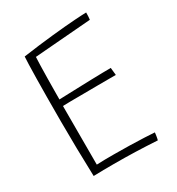

<svg xmlns="http://www.w3.org/2000/svg" viewBox="-161 -761 801 869"><g transform="rotate(-30 239.0 -327.0)"><path d="M410.5 4.5Q351.5 1 297 -0.8Q242.5 -2.5 182.5 -2.5Q159 -2.5 130.5 -2.2Q102 -2 78.5 -1Q76 -74 74.8 -148Q73.5 -222 73.5 -290Q73.5 -427.5 75 -513Q76.5 -598.5 78.5 -625.5Q163.5 -637.5 235.8 -645Q308 -652.5 356.8 -655.8Q405.5 -659 419 -659Q419 -646.5 418.5 -639.2Q418 -632 417 -622L121.5 -598.5Q120.5 -582 119.8 -552Q119 -522 118.5 -488Q118 -454 117.8 -424.2Q117.5 -394.5 117.5 -378.5Q128.5 -379 155 -379.8Q181.5 -380.5 215.8 -381.8Q250 -383 284.8 -384Q319.5 -385 347.8 -385.5Q376 -386 390 -386L394 -347Q386.5 -347 360.2 -347Q334 -347 298.2 -346.8Q262.5 -346.5 225.5 -346.2Q188.5 -346 159 -345.8Q129.5 -345.5 116.5 -345Q116.5 -337 116.5 -310.2Q116.5 -283.5 116.5 -246.5Q116.5 -209.5 116.5 -170Q116.5 -130.5 116.5 -95.5Q116.5 -60.5 116.5 -38.5Q131.5 -39.5 159 -39.8Q186.5 -40 206.5 -40Q246.5 -40 287.8 -39Q329 -38 363.5 -36.5Q398 -35 417 -33.5Q416.5 -28.5 415.8 -23Q415 -17.5 414.2 -12.5Q413.5 -7.5 412.5 -3.2Q411.5 1 410.5 4.5Z"/></g></svg>

Font: Grandstander Thin Thin
Style: Regular
Weight: 250
Version: Version 1.200